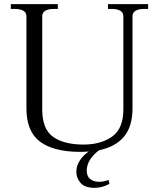

<svg xmlns="http://www.w3.org/2000/svg" viewBox="-20 -720 764 923"><path d="M692 -700V-677H671Q647 -677 632 -668.5Q617 -660 617 -642V-200Q617 -112 576 -63Q535 -14 457 2Q429 22 413 47.5Q397 73 397 100Q397 128 414 141Q431 154 457 154Q478 154 502 145L506 164Q471 183 435 183Q388 183 367.5 159.5Q347 136 347 106Q347 78 363 52.5Q379 27 407 8Q394 10 365 10Q239 10 173 -38.5Q107 -87 107 -200V-642Q107 -660 92 -668.5Q77 -677 53 -677H32V-700H258V-677H237Q213 -677 198 -668.5Q183 -660 183 -642V-194Q183 -99 235.5 -62Q288 -25 382 -25Q464 -25 518.5 -63Q573 -101 573 -194V-642Q573 -660 558 -668.5Q543 -677 519 -677H499V-700Z"/></svg>

Font: Taviraj Light
Style: Regular
Weight: 300
Designer: Katatrad Team
Foundry: CadsonDemak
Version: Version 1.001